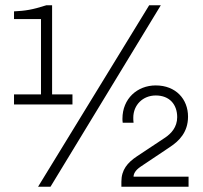

<svg xmlns="http://www.w3.org/2000/svg" viewBox="-20 -706 766 726"><path d="M33 -311H254V-349H177V-686H155C102 -669 75 -665 33 -663V-634H135V-349H33ZM171 0 588 -686H544L124 0ZM439 -19V0H693V-38H485C485 -48 491 -62 512 -76L624 -151C657 -173 691 -206 691 -265C691 -331 645 -383 569 -383C499 -383 443 -333 443 -257C443 -255 443 -247 444 -242H485C484 -249 484 -256 484 -261C484 -309 520 -345 569 -345C621 -345 650 -311 650 -263C650 -225 627 -201 605 -186L498 -115C462 -91 439 -64 439 -19Z"/></svg>

Font: Chivo Light
Style: Regular
Weight: 300
Designer: Hector Gatti
Foundry: Omnibus-Type
Version: Version 1.003;PS 001.003;hotconv 1.0.70;makeotf.lib2.5.58329